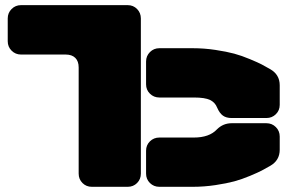

<svg xmlns="http://www.w3.org/2000/svg" viewBox="-20 -720 1108 740"><path d="M283.2 -50.8V-460Q283.2 -483.9 270.3 -496.8Q257.3 -509.8 232.9 -509.8H61Q39.6 -509.8 24.7 -524.7Q9.8 -539.6 9.8 -561V-648.9Q9.8 -670.4 24.7 -685.3Q39.6 -700.2 61 -700.2H472.2Q493.7 -700.2 508.3 -685.3Q522.9 -670.4 522.9 -648.9V-50.8Q522.9 -29.3 508.3 -14.6Q493.7 0 472.2 0H334Q312.5 0 297.9 -14.6Q283.2 -29.3 283.2 -50.8ZM727.1 -344.2H594.2Q572.8 -344.2 557.9 -358.9Q543 -373.5 543 -395V-482.9Q543 -504.4 557.9 -519.3Q572.8 -534.2 594.2 -534.2H722.2Q767.1 -534.2 810.5 -527.6Q854 -521 882.8 -513.2Q911.6 -505.4 943.6 -491.9Q975.6 -478.5 988.5 -471.7Q1001.5 -464.8 1022 -453.1Q1058.1 -432.1 1058.1 -391.1V-315.9Q1058.1 -294.4 1043.2 -279.8Q1028.3 -265.1 1006.8 -265.1H873Q852.1 -265.1 839.1 -274.4Q826.2 -283.7 816.9 -305.2Q809.1 -325.2 789.6 -334.7Q770 -344.2 727.1 -344.2ZM594.2 -189.9H727.1Q786.6 -189.9 815.9 -221.2Q839.8 -245.1 873 -245.1H1006.8Q1028.3 -245.1 1043.2 -230.2Q1058.1 -215.3 1058.1 -193.8V-143.1Q1058.1 -102.1 1022 -81.1Q1001.5 -69.3 988.5 -62.5Q975.6 -55.7 943.6 -42.2Q911.6 -28.8 882.8 -21Q854 -13.2 810.5 -6.6Q767.1 0 722.2 0H594.2Q572.8 0 557.9 -14.6Q543 -29.3 543 -50.8V-139.2Q543 -160.6 557.9 -175.3Q572.8 -189.9 594.2 -189.9Z"/></svg>

Font: Nastup Soft
Style: Regular
Weight: 400
Designer: Maksym Kobuzan
Foundry: Zakznak
Version: Version 1.020;hotconv 1.0.109;makeotfexe 2.5.65596